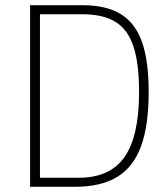

<svg xmlns="http://www.w3.org/2000/svg" viewBox="-20 -720 647 740"><path d="M96 -700H297Q389 -700 445 -666Q501 -632 527 -559Q553 -486 553 -365Q553 -236 523.5 -156Q494 -76 431.5 -38Q369 0 268 0H96ZM284 -35Q404 -35 460 -115Q516 -195 516 -365Q516 -475 494.5 -540.5Q473 -606 425.5 -635.5Q378 -665 298 -665H134V-35Z"/></svg>

Font: Sarabun Thin
Style: Regular
Weight: 250
Designer: Suppakit Chalermlarp | Katatrad Co.,Ltd.
Foundry: Cadson Demak Co.,Ltd.
Version: Version 1.000; ttfautohint (v1.6)